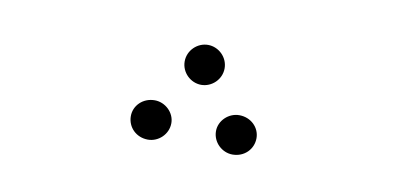

<svg xmlns="http://www.w3.org/2000/svg" viewBox="-34 -847 667 322"><g transform="rotate(10 300.0 -686.0)"><path d="M300 -705C318 -705 334 -720 334 -739C334 -758 318 -773 300 -773C282 -773 266 -758 266 -739C266 -720 282 -705 300 -705ZM228 -599C246 -599 262 -614 262 -633C262 -651 246 -666 228 -666C208 -666 193 -651 193 -633C193 -614 208 -599 228 -599ZM372 -599C392 -599 407 -614 407 -633C407 -651 392 -666 372 -666C354 -666 338 -651 338 -633C338 -614 354 -599 372 -599Z"/></g></svg>

Font: FiraGO Light
Style: Regular
Weight: 300
Designer: bBox Type
Foundry: bBox Type GmbH
Version: Version 1.001;PS 001.001;hotconv 1.0.88;makeotf.lib2.5.64775